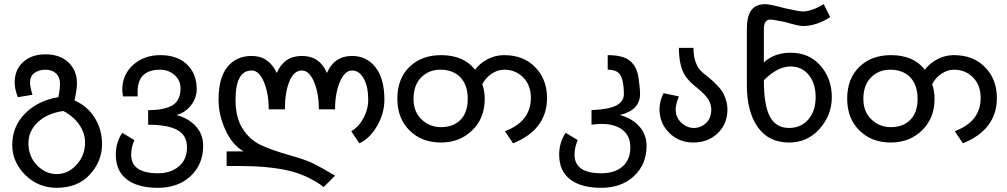

<svg xmlns="http://www.w3.org/2000/svg" viewBox="-20 -692 4864 927"><path d="M339.8 -207Q402.3 -179.7 437.5 -123Q472.7 -66.4 472.7 3.9Q472.7 85.9 414.1 150.4Q355.5 214.8 253.9 214.8Q164.1 214.8 101.6 152.3Q39.1 89.8 39.1 7.8Q39.1 -82 101.6 -144.5Q164.1 -207 261.7 -222.7Q269.5 -257.8 269.5 -289.1Q269.5 -320.3 250 -337.9Q230.5 -355.5 199.2 -355.5Q168 -355.5 146.5 -339.8Q125 -324.2 125 -293Q125 -273.4 136.7 -234.4L66.4 -222.7Q50.8 -261.7 50.8 -293Q50.8 -355.5 91.8 -392.6Q132.8 -429.7 199.2 -429.7Q269.5 -429.7 310.5 -390.6Q351.6 -351.6 351.6 -289.1Q351.6 -261.7 339.8 -207ZM390.6 -3.9Q390.6 -50.8 361.3 -91.8Q332 -132.8 285.2 -156.2Q207 -144.5 162.1 -101.6Q117.2 -58.6 117.2 0Q117.2 62.5 158.2 105.5Q199.2 148.4 253.9 148.4Q308.6 148.4 349.6 103.5Q390.6 58.6 390.6 -3.9Z M832 -136.7Q890.6 -121.1 925.8 -82Q960.9 -43 960.9 11.7Q960.9 101.6 900.4 158.2Q839.8 214.8 742.2 214.8Q644.5 214.8 591.8 173.8Q539.1 132.8 539.1 54.7Q539.1 -3.9 570.3 -50.8L628.9 -15.6Q613.3 19.5 613.3 54.7Q613.3 144.5 742.2 144.5Q804.7 144.5 843.8 111.3Q882.8 78.1 882.8 19.5Q882.8 -39.1 835.9 -64.5Q789.1 -89.8 695.3 -89.8V-160.2Q773.4 -160.2 812.5 -183.6Q851.6 -207 851.6 -265.6Q851.6 -304.7 822.3 -330.1Q793 -355.5 753.9 -355.5Q644.5 -355.5 644.5 -250Q644.5 -246.1 644.5 -226.6H574.2Q570.3 -250 570.3 -257.8Q570.3 -332 623 -378.9Q675.8 -425.8 753.9 -425.8Q835.9 -425.8 882.8 -380.9Q929.7 -335.9 929.7 -261.7Q929.7 -218.8 902.3 -183.6Q875 -148.4 832 -136.7Z M1597.7 -164.1H1519.5Q1519.5 -242.2 1496.1 -296.9Q1472.7 -351.6 1437.5 -351.6Q1398.4 -351.6 1377 -298.8Q1355.5 -246.1 1355.5 -164.1H1277.3Q1277.3 -242.2 1253.9 -296.9Q1230.5 -351.6 1195.3 -351.6Q1117.2 -351.6 1117.2 -210.9Q1117.2 -125 1150.4 -72.3Q1183.6 -19.5 1234.4 5.9Q1285.2 31.2 1382.8 58.6Q1437.5 74.2 1466.8 85.9Q1496.1 97.7 1537.1 121.1Q1578.1 144.5 1597.7 156.2L1543 210.9Q1464.8 152.3 1369.1 130.9Q1273.4 109.4 1132.8 109.4H1074.2V39.1H1156.2Q1101.6 7.8 1068.4 -64.5Q1035.2 -136.7 1035.2 -210.9Q1035.2 -316.4 1078.1 -369.1Q1121.1 -421.9 1195.3 -421.9Q1277.3 -421.9 1316.4 -339.8Q1351.6 -421.9 1437.5 -421.9Q1523.4 -421.9 1558.6 -339.8Q1593.8 -421.9 1679.7 -421.9Q1750 -421.9 1793 -367.2Q1835.9 -312.5 1835.9 -210.9Q1835.9 -144.5 1800.8 -84Q1765.6 -23.4 1714.8 0L1675.8 -58.6Q1710.9 -78.1 1734.4 -121.1Q1757.8 -164.1 1757.8 -210.9Q1757.8 -273.4 1736.3 -312.5Q1714.8 -351.6 1679.7 -351.6Q1644.5 -351.6 1621.1 -296.9Q1597.7 -242.2 1597.7 -164.1Z M2273.4 -355.5Q2296.9 -386.7 2334 -406.2Q2371.1 -425.8 2414.1 -425.8Q2507.8 -425.8 2564.5 -367.2Q2621.1 -308.6 2621.1 -218.8Q2621.1 -66.4 2457 0L2418 -58.6Q2543 -105.5 2543 -218.8Q2543 -281.2 2505.9 -318.4Q2468.8 -355.5 2414.1 -355.5Q2382.8 -355.5 2353.5 -335.9Q2324.2 -316.4 2308.6 -285.2Q2320.3 -253.9 2320.3 -214.8Q2320.3 -121.1 2259.8 -62.5Q2199.2 -3.9 2109.4 -3.9Q2015.6 -3.9 1957 -62.5Q1898.4 -121.1 1898.4 -214.8Q1898.4 -312.5 1957 -369.1Q2015.6 -425.8 2109.4 -425.8Q2218.8 -425.8 2273.4 -355.5ZM2109.4 -78.1Q2168 -78.1 2203.1 -113.3Q2238.3 -148.4 2238.3 -214.8Q2238.3 -281.2 2203.1 -318.4Q2168 -355.5 2105.5 -355.5Q2050.8 -355.5 2013.7 -318.4Q1976.6 -281.2 1976.6 -214.8Q1976.6 -152.3 2015.6 -115.2Q2054.7 -78.1 2109.4 -78.1Z M2972.7 -136.7Q3031.2 -121.1 3066.4 -82Q3101.6 -43 3101.6 11.7Q3101.6 101.6 3041 158.2Q2980.5 214.8 2882.8 214.8Q2785.2 214.8 2732.4 173.8Q2679.7 132.8 2679.7 54.7Q2679.7 -3.9 2710.9 -50.8L2769.5 -15.6Q2753.9 19.5 2753.9 54.7Q2753.9 144.5 2882.8 144.5Q2949.2 144.5 2986.3 111.3Q3023.4 78.1 3023.4 19.5Q3023.4 -35.2 2986.3 -64.5Q2949.2 -93.8 2882.8 -93.8Q2867.2 -93.8 2835.9 -89.8V-160.2Q2921.9 -164.1 2957 -183.6Q2992.2 -203.1 2992.2 -238.3Q2992.2 -277.3 2984.4 -306.6Q2976.6 -335.9 2959 -345.7Q2941.4 -355.5 2914.1 -355.5V-425.8Q2988.3 -425.8 3021.5 -398.4Q3054.7 -371.1 3062.5 -318.4Q3070.3 -265.6 3070.3 -238.3Q3070.3 -160.2 2972.7 -136.7Z M3328.1 -460.9Q3328.1 -425.8 3335.9 -400.4Q3343.8 -375 3355.5 -359.4Q3367.2 -343.8 3394.5 -324.2Q3457 -273.4 3474.6 -236.3Q3492.2 -199.2 3492.2 -164.1Q3492.2 -93.8 3445.3 -48.8Q3398.4 -3.9 3328.1 -3.9Q3257.8 -3.9 3210.9 -50.8Q3164.1 -97.7 3164.1 -164.1Q3164.1 -203.1 3183.6 -242.2L3257.8 -226.6Q3242.2 -187.5 3242.2 -164.1Q3242.2 -125 3269.5 -99.6Q3296.9 -74.2 3330.1 -74.2Q3363.3 -74.2 3388.7 -97.7Q3414.1 -121.1 3414.1 -164.1Q3414.1 -187.5 3400.4 -210.9Q3386.7 -234.4 3343.8 -269.5Q3308.6 -296.9 3291 -322.3Q3273.4 -347.7 3265.6 -382.8Q3257.8 -418 3257.8 -460.9Z M3668 -390.6Q3718.8 -437.5 3796.9 -437.5Q3886.7 -437.5 3941.4 -375Q3996.1 -312.5 3996.1 -222.7Q3996.1 -136.7 3937.5 -70.3Q3878.9 -3.9 3789.1 -3.9Q3691.4 -3.9 3638.7 -78.1Q3585.9 -152.3 3585.9 -281.2V-550.8Q3585.9 -613.3 3607.4 -642.6Q3628.9 -671.9 3675.8 -671.9Q3695.3 -671.9 3769.5 -652.3Q3839.8 -636.7 3855.5 -636.7Q3898.4 -636.7 3957 -671.9L3988.3 -609.4Q3921.9 -566.4 3855.5 -566.4Q3835.9 -566.4 3769.5 -585.9Q3710.9 -597.7 3699.2 -597.7Q3668 -597.7 3668 -550.8ZM3668 -304.7Q3668 -183.6 3697.3 -128.9Q3726.6 -74.2 3789.1 -74.2Q3847.7 -74.2 3882.8 -115.2Q3918 -156.2 3918 -222.7Q3918 -289.1 3884.8 -330.1Q3851.6 -371.1 3796.9 -371.1Q3734.4 -371.1 3668 -304.7Z M4445.3 -355.5Q4468.8 -386.7 4505.9 -406.2Q4543 -425.8 4585.9 -425.8Q4679.7 -425.8 4736.3 -367.2Q4793 -308.6 4793 -218.8Q4793 -66.4 4628.9 0L4589.8 -58.6Q4714.8 -105.5 4714.8 -218.8Q4714.8 -281.2 4677.7 -318.4Q4640.6 -355.5 4585.9 -355.5Q4554.7 -355.5 4525.4 -335.9Q4496.1 -316.4 4480.5 -285.2Q4492.2 -253.9 4492.2 -214.8Q4492.2 -121.1 4431.6 -62.5Q4371.1 -3.9 4281.2 -3.9Q4187.5 -3.9 4128.9 -62.5Q4070.3 -121.1 4070.3 -214.8Q4070.3 -312.5 4128.9 -369.1Q4187.5 -425.8 4281.2 -425.8Q4390.6 -425.8 4445.3 -355.5ZM4281.2 -78.1Q4339.8 -78.1 4375 -113.3Q4410.2 -148.4 4410.2 -214.8Q4410.2 -281.2 4375 -318.4Q4339.8 -355.5 4277.3 -355.5Q4222.7 -355.5 4185.5 -318.4Q4148.4 -281.2 4148.4 -214.8Q4148.4 -152.3 4187.5 -115.2Q4226.6 -78.1 4281.2 -78.1Z"/></svg>

Font: 和音 by 宁静之雨，公众号njzyshare
Style: Regular
Weight: 400
Designer: Steve Matteson
Foundry: Ascender Corporation
Version: Version 6.00;June 8, 2018;FontCreator 11.0.0.2388 32-bit